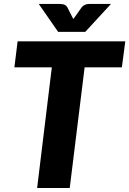

<svg xmlns="http://www.w3.org/2000/svg" viewBox="-20 -934 642 954"><path d="M585.5 -599.5H400.5L326.5 0H164.5L237.5 -599.5H51.5L67.5 -728.5H602.5ZM531.5 -914.5 403.5 -775.5H269L172.5 -914.5H275.5Q284 -914.5 295.5 -912.2Q307 -910 315 -897L337.5 -852.5Q339.5 -849 341 -845.8Q342.5 -842.5 344 -839.5L354 -852.5L385 -896.5Q390 -903 396 -906.8Q402 -910.5 407.8 -912.2Q413.5 -914 419 -914.2Q424.5 -914.5 428.5 -914.5Z"/></svg>

Font: Lato ExtraBold
Style: Italic
Weight: 800
Italic angle: -7°
Designer: Lukasz Dziedzic with Adam Twardoch and Botio Nikoltchev
Foundry: tyPoland Lukasz Dziedzic
Version: Version 2.015; 2015-08-06; http://www.latofonts.com/